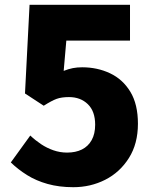

<svg xmlns="http://www.w3.org/2000/svg" viewBox="-20 -765 649 799"><path d="M285 14Q226 14 178 0.5Q130 -13 92.5 -36.5Q55 -60 25 -89L106 -201Q127 -181 151 -165Q175 -149 202.5 -139.5Q230 -130 259 -130Q295 -130 321 -143Q347 -156 361.5 -182Q376 -208 376 -246Q376 -302 345.5 -331.5Q315 -361 267 -361Q236 -361 215.5 -353.5Q195 -346 162 -325L84 -376L103 -745H521V-596H256L245 -470Q265 -478 283 -481.5Q301 -485 322 -485Q385 -485 438 -460Q491 -435 522.5 -383Q554 -331 554 -250Q554 -167 516.5 -107.5Q479 -48 418 -17Q357 14 285 14Z"/></svg>

Font: Noto Sans JP Thin Black
Style: Regular
Weight: 900
Version: Version 2.004-H2;hotconv 1.0.118;makeotfexe 2.5.65603